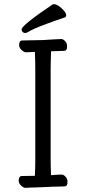

<svg xmlns="http://www.w3.org/2000/svg" viewBox="-20 -899 415 925"><path d="M148 -649Q118 -647 106 -647Q96 -647 84.5 -657.5Q73 -668 72 -680Q72 -704 87 -704L187 -706L234 -709L275 -711Q284 -711 293.5 -701Q303 -691 303 -678V-674Q303 -654 289 -654L226 -652Q226 -634 225 -621L224 -568V-126Q224 -97 226 -55Q259 -58 277 -58Q286 -58 295.5 -48Q305 -38 305 -25V-21Q305 -1 291 -1L260 0Q237 0 201 2L153 4Q133 4 105 6Q95 7 83 -3.5Q71 -14 70 -27Q70 -51 85 -51Q124 -51 148 -52Q150 -90 150 -127V-569Q150 -603 148 -649ZM248 -800Q237 -796 205.5 -784.5Q174 -773 151 -763Q128 -753 112 -743Q106 -740 101 -740Q94 -740 89 -745Q84 -750 84 -757Q84 -777 234 -878Q236 -879 240 -879Q255 -879 277 -859Q299 -839 299 -825Q299 -818 292 -815Z"/></svg>

Font: ToneOZ-Pinyin-WenKai-Regular
Style: Regular
Weight: 400
Designer: Fontworks Inc.
Foundry: ToneOZ
Version: Version 0.240331